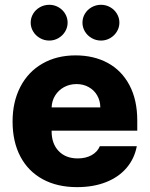

<svg xmlns="http://www.w3.org/2000/svg" viewBox="-20 -767 622 797"><path d="M32.2 -262.7Q32.2 -344.2 64.5 -406.5Q96.7 -468.8 156 -502.9Q215.3 -537.1 293.9 -537.1Q369.1 -537.1 427 -505.9Q484.9 -474.6 517.3 -413.6Q549.8 -352.5 549.8 -266.6V-224.6H194.3V-221.7Q194.3 -170.4 223.6 -139.9Q252.9 -109.4 302.7 -109.4Q335.9 -109.4 360.1 -122.8Q384.3 -136.2 394.5 -160.2H547.9Q538.1 -108.4 505.4 -70.1Q472.7 -31.7 420.2 -11Q367.7 9.8 299.8 9.8Q217.3 9.8 157 -23.2Q96.7 -56.2 64.5 -117.4Q32.2 -178.7 32.2 -262.7ZM396.5 -321.3Q396 -349.1 383.3 -371.1Q370.6 -393.1 348.1 -405.5Q325.7 -418 297.9 -418Q269 -418 245.8 -405.3Q222.7 -392.6 209 -370.6Q195.3 -348.6 194.3 -321.3ZM107.4 -672.9Q107.4 -692.9 117.7 -710Q127.9 -727.1 145.8 -737.1Q163.6 -747.1 184.6 -747.1Q205.1 -747.1 222.7 -737.1Q240.2 -727.1 250.5 -710Q260.7 -692.9 260.7 -672.9Q260.7 -653.3 250.5 -636.2Q240.2 -619.1 222.7 -608.9Q205.1 -598.6 184.6 -598.6Q163.6 -598.6 145.8 -608.9Q127.9 -619.1 117.7 -636.2Q107.4 -653.3 107.4 -672.9ZM322.3 -672.9Q322.3 -692.9 332.5 -710Q342.8 -727.1 360.6 -737.1Q378.4 -747.1 399.4 -747.1Q419.9 -747.1 437.5 -737.1Q455.1 -727.1 465.3 -710Q475.6 -692.9 475.6 -672.9Q475.6 -653.3 465.3 -636.2Q455.1 -619.1 437.5 -608.9Q419.9 -598.6 399.4 -598.6Q378.4 -598.6 360.6 -608.9Q342.8 -619.1 332.5 -636.2Q322.3 -653.3 322.3 -672.9Z"/></svg>

Font: Pretendard Std ExtraBold
Style: Regular
Weight: 800
Designer: Base glyphs from Inter by Rasmus Andersson; Hangeul glyphs from Noto Sans CJK(Source Han Sans) by Jang Soo-young and Kan
Foundry: Kil Hyung-jin
Version: Version 1.309